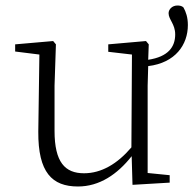

<svg xmlns="http://www.w3.org/2000/svg" viewBox="-20 -663 702 697"><path d="M178 -352 183 -502 173 -514 35 -502V-476L123 -465L119 -185C118 -37 169 14 263 14C341 14 406 -30 458 -96L461 8L596 0V-27L516 -35V-352L518 -423C617 -435 662 -501 662 -572C662 -600 655 -620 646 -636C640 -642 631 -643 624 -643C605 -643 592 -629 592 -615C592 -592 616 -576 616 -538C616 -493 591 -457 518 -446L520 -502L510 -514L373 -502V-475L459 -465L457 -128C406 -68 348 -34 285 -34C216 -34 178 -74 178 -188Z"/></svg>

Font: Noto Serif CJK SC ExtraLight
Style: Regular
Weight: 200
Designer: Ryoko NISHIZUKA 西塚涼子 (kana & ideographs); Frank Grießhammer (Latin, Greek & Cyrillic); Wenlong ZHANG 张文龙 (bopomofo); San
Foundry: Adobe
Version: Version 2.001;hotconv 1.1.0;makeotfexe 2.6.0